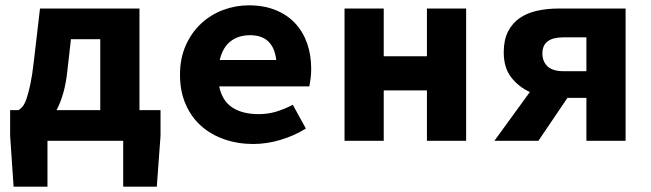

<svg xmlns="http://www.w3.org/2000/svg" viewBox="-20 -528 2440 720"><path d="M233 -266Q228 -217 217.5 -180Q207 -143 192 -115H356V-381H246ZM31 172 18 -19V-115H49Q58 -120 65.5 -129.5Q73 -139 80 -159.5Q87 -180 94 -213Q101 -246 107 -299L130 -496H503V-115H582V-19L568 172H442V0H158V172Z M930 12Q872 12 821.5 -5.5Q771 -23 734 -56Q697 -89 676 -137.5Q655 -186 655 -248Q655 -309 676.5 -357.5Q698 -406 734 -439.5Q770 -473 816.5 -490.5Q863 -508 913 -508Q970 -508 1014 -490Q1058 -472 1087.5 -440Q1117 -408 1132 -364.5Q1147 -321 1147 -270Q1147 -250 1144.5 -231.5Q1142 -213 1140 -204H802Q813 -150 851 -125Q889 -100 950 -100Q984 -100 1014.5 -109Q1045 -118 1078 -135L1127 -46Q1084 -19 1032 -3.5Q980 12 930 12ZM918 -396Q874 -396 844.5 -373Q815 -350 804 -303H1016Q1005 -396 918 -396Z M1272 0V-496H1419V-317H1581V-496H1728V0H1581V-189H1419V0Z M2179 0V-161H2108L1999 0H1834L1967 -183Q1925 -202 1897 -238Q1869 -274 1869 -332Q1869 -378 1885 -409.5Q1901 -441 1928.5 -460Q1956 -479 1993.5 -487.5Q2031 -496 2074 -496H2326V0ZM2093 -261H2179V-388H2093Q2014 -388 2014 -328Q2014 -297 2033.5 -279Q2053 -261 2093 -261Z"/></svg>

Font: Source Code Pro
Style: Bold
Weight: 700
Monospace: yes
Designer: Paul D. Hunt, Teo Tuominen
Foundry: Adobe Systems Incorporated
Version: Version 2.030;PS 1.000;hotconv 16.6.51;makeotf.lib2.5.65220